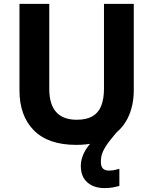

<svg xmlns="http://www.w3.org/2000/svg" viewBox="-20 -734 787 986"><path d="M498 95Q498 122 509 132Q520 142 539 142Q554 142 569 139Q584 136 593 133V221Q578 225 559.5 228.5Q541 232 517 232Q462 232 428.5 202.5Q395 173 395 118Q395 90 407 61Q419 32 443.5 3.5Q468 -25 502 -52L593 -71Q563 -36 541.5 -8.5Q520 19 509 43.5Q498 68 498 95ZM667 -272Q667 -188 634.5 -124.5Q602 -61 536 -25.5Q470 10 371 10Q228 10 154 -64.5Q80 -139 80 -270V-714H233V-278Q233 -198 268.5 -158.5Q304 -119 374 -119Q424 -119 455 -137Q486 -155 500 -191Q514 -227 514 -279V-714H667Z"/></svg>

Font: Noto Sans Lao UI
Style: Regular
Weight: 400
Designer: Monotype Design Team
Foundry: Monotype Imaging Inc.
Version: Version 2.000